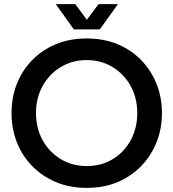

<svg xmlns="http://www.w3.org/2000/svg" viewBox="-20 -900 843 933"><path d="M401 13Q318 13 251 -15.5Q184 -44 135.5 -94Q87 -144 61.5 -209.5Q36 -275 36 -351Q36 -426 61.5 -491.5Q87 -557 135.5 -607Q184 -657 251 -685Q318 -713 401 -713Q485 -713 552 -685Q619 -657 667 -607Q715 -557 741 -491.5Q767 -426 767 -351Q767 -275 741 -209.5Q715 -144 667 -94Q619 -44 552 -15.5Q485 13 401 13ZM401 -93Q472 -93 527.5 -126.5Q583 -160 615 -218.5Q647 -277 647 -351Q647 -424 615 -482Q583 -540 527.5 -574Q472 -608 401 -608Q331 -608 275 -574Q219 -540 187 -482Q155 -424 155 -351Q155 -277 187 -219Q219 -161 275 -127Q331 -93 401 -93ZM339 -757 251 -880H346L402 -804L459 -880H553L465 -757Z"/></svg>

Font: MuseoModerno Medium
Style: Regular
Weight: 500
Designer: Pablo Cosgaya, Héctor Gatti, Marcela Romero, and the Authors of The MuseoModerno Project.
Foundry: Omnibus-Type Team
Version: Version 1.001